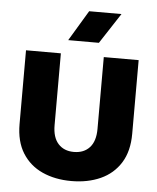

<svg xmlns="http://www.w3.org/2000/svg" viewBox="-52 -755 666 812"><g transform="rotate(5 281.0 -349.0)"><path d="M280.8 12Q211.5 12 157.6 -12.4Q103.6 -36.9 72.8 -86.1Q42 -135.4 42 -209.4V-522.2H190V-217.4Q190 -165.2 214.5 -138.4Q238.9 -111.5 280.8 -111.5Q323.3 -111.5 347.8 -138.4Q372.2 -165.2 372.2 -217.4V-522.2H520.2V-209.4Q520.2 -135.4 489.4 -86.1Q458.6 -36.9 404.4 -12.4Q350.3 12 280.8 12ZM293.7 -710H430.9L346.3 -580.5H216Z"/></g></svg>

Font: TikTok Sans Light
Style: Regular
Weight: 300
Version: Version 4.000